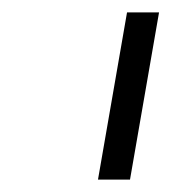

<svg xmlns="http://www.w3.org/2000/svg" viewBox="-20 -770 297 310"><path d="M236.8 -750 189.9 -480H138.2L185.1 -750Z"/></svg>

Font: Stilu Light
Style: Italic
Weight: 300
Italic angle: -10°
Designer: Genilson Lima Santos
Foundry: Genilson Lima Santos
Version: Version 1.200;PS 001.200;hotconv 1.0.88;makeotf.lib2.5.64775